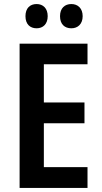

<svg xmlns="http://www.w3.org/2000/svg" viewBox="-20 -930 503 950"><path d="M106 -850C106 -810 129 -790 161 -790C193 -790 216 -811 216 -850C216 -889 193 -910 161 -910C129 -910 106 -890 106 -850ZM277 -850C277 -810 300 -790 333 -790C365 -790 389 -811 389 -850C389 -889 365 -910 333 -910C301 -910 277 -890 277 -850ZM413 0V-103H197V-320H398V-423H197V-612H413V-714H77V0Z"/></svg>

Font: Noto Sans Gurmukhi UI Condensed SemiBold
Style: Regular
Weight: 600
Width: 3
Designer: Jelle Bosma - Monotype Design Team
Foundry: Monotype Imaging Inc.
Version: Version 2.004